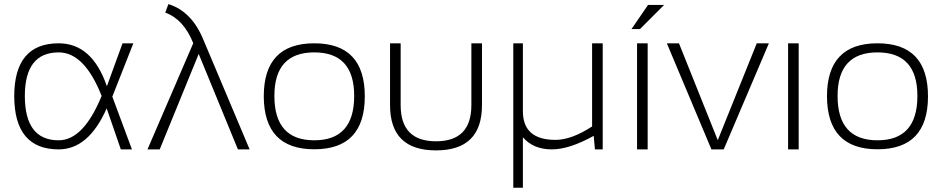

<svg xmlns="http://www.w3.org/2000/svg" viewBox="-20 -722 4554 928"><path d="M48.8 -256.3Q48.8 -512.7 263.7 -512.7Q425.3 -512.7 496.6 -305.2L572.3 -512.7H624.5L522.9 -254.9L617.7 0H564L495.6 -198.2Q408.2 0 263.7 0Q49.8 0 48.8 -256.3ZM263.7 -43.9Q383.3 -43.9 471.2 -258.3Q388.2 -468.8 263.7 -468.8Q100.1 -468.8 100.1 -258.3Q100.1 -43.9 263.7 -43.9Z M914.1 -513.2Q867.7 -628.9 778.8 -661.1L793.9 -702.1Q907.2 -667.5 963.9 -527.8L1186.5 0H1129.9L940.4 -461.4L752 0H692.9Z M1499 -43.9Q1691.9 -43.9 1691.9 -258.3Q1691.9 -468.8 1499 -468.8Q1306.2 -468.8 1306.2 -258.3Q1306.2 -43.9 1499 -43.9ZM1254.9 -256.3Q1254.9 -512.7 1499 -512.7Q1743.2 -512.7 1743.2 -256.3Q1743.2 -0.5 1499 -0.5Q1255.9 -0.5 1254.9 -256.3Z M1865.2 -213.9V-512.7H1916.5V-213.9Q1916.5 -39.1 2087.4 -39.1Q2258.3 -39.1 2258.3 -213.9V-512.7H2309.6V-213.9Q2309.6 4.9 2087.4 4.9Q1865.2 4.9 1865.2 -213.9Z M2893.1 -512.7V0H2855.5L2849.6 -65.4Q2731.9 0 2647.5 0Q2557.6 0 2507.3 -58.6V185.5H2460.9V-512.7H2507.3V-184.6Q2507.3 -45.9 2664.6 -45.9Q2742.2 -45.9 2841.8 -110.8V-512.7Z M3110.4 -512.7V0H3059.1V-512.7ZM3112.3 -698.2H3189.9L3073.2 -581.5H3032.2Z M3203.1 -512.7H3261.7L3449.2 -44.4L3637.7 -512.7H3696.3L3478 0H3418.5Z M3840.3 -512.7V0H3789.1V-512.7Z M4221.2 -43.9Q4414.1 -43.9 4414.1 -258.3Q4414.1 -468.8 4221.2 -468.8Q4028.3 -468.8 4028.3 -258.3Q4028.3 -43.9 4221.2 -43.9ZM3977.1 -256.3Q3977.1 -512.7 4221.2 -512.7Q4465.3 -512.7 4465.3 -256.3Q4465.3 -0.5 4221.2 -0.5Q3978 -0.5 3977.1 -256.3Z"/></svg>

Font: Voltera Light
Style: Light
Weight: 300
Designer: Bernd Montag
Version: Version 1.301